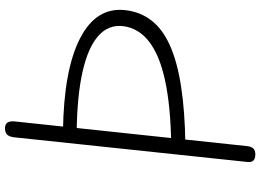

<svg xmlns="http://www.w3.org/2000/svg" viewBox="-157 -887 1044 770"><g transform="rotate(-90 365.0 -502.0)"><path d="M170 -280.5 176.5 -337.5Q325 -340 426.2 -361.8Q527.5 -383.5 582.2 -425.5Q637 -467.5 645 -529Q652.5 -588.5 606 -629.8Q559.5 -671 462 -693Q364.5 -715 218 -716.5L224.5 -771.5Q469 -768 595.2 -703.5Q721.5 -639 709.5 -523.5Q703 -462 668.2 -417Q633.5 -372 567.8 -342.5Q502 -313 403.2 -297.8Q304.5 -282.5 170 -280.5ZM130.5 0Q113.5 0 106 -8Q98.5 -16 100.5 -32.5L199.5 -968.5Q202 -987.5 210.5 -995.8Q219 -1004 236 -1004Q251.5 -1004 258.2 -994.2Q265 -984.5 263 -964.5L164 -32.5Q162 -15.5 154.2 -7.8Q146.5 0 130.5 0Z"/></g></svg>

Font: Edu SA Hand Cursive
Style: Regular
Weight: 400
Designer: Tina and Corey Anderson, Eben Sorkin, Mirko Velimirovic
Foundry: Google for Education
Version: Version 2.000